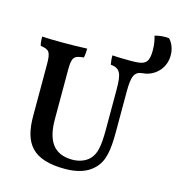

<svg xmlns="http://www.w3.org/2000/svg" viewBox="-124 -966 1011 1083"><g transform="rotate(15 382.0 -424.0)"><path d="M730 -855C708 -859 669 -855 647 -848C652 -830 659 -805 659 -764C659 -702 643 -680 587 -677C573 -676 558 -676 545 -676C515 -676 470 -677 446 -679C446 -662 447 -648 451 -626C507 -620 519 -594 519 -497V-268C519 -162 508 -121 480 -91C454 -62 412 -52 380 -52C263 -52 226 -132 226 -248V-532C226 -610 236 -620 294 -626C298 -643 299 -661 299 -679C268 -677 202 -676 157 -676C113 -676 63 -677 36 -679C36 -661 37 -642 42 -626C92 -619 103 -609 103 -532V-233C103 -73 163 9 353 9C424 9 481 -9 519 -47C566 -93 577 -156 577 -271V-500C577 -595 590 -621 637 -626C697 -629 764 -679 764 -764C764 -804 748 -837 730 -855Z"/></g></svg>

Font: Vollkorn Semibold
Style: Regular
Weight: 600
Designer: Friedrich Althausen
Foundry: Friedrich Althausen
Version: Version 4.015;PS 004.015;hotconv 1.0.88;makeotf.lib2.5.64775